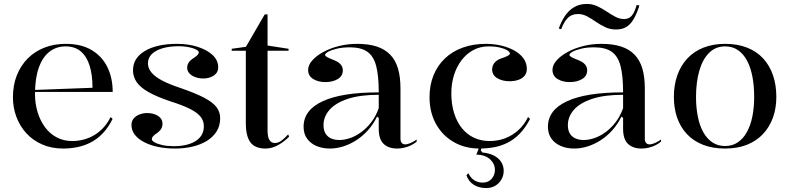

<svg xmlns="http://www.w3.org/2000/svg" viewBox="-20 -737 3996 972"><path d="M312.2 -515Q391.6 -515 444.4 -483.2Q497.3 -451.5 523.9 -396.7Q550.5 -341.9 550.5 -271.7H155.5V-281.7L448.3 -292.6Q448.3 -358.9 433.3 -405.7Q418.4 -452.5 388.4 -477.3Q358.4 -502.2 311.7 -502.2Q265.2 -502.2 230.2 -475Q195.3 -447.7 176.3 -394Q157.2 -340.2 157.2 -260.2Q157.2 -213 170 -170.3Q182.8 -127.6 206.9 -94.4Q230.9 -61.2 266.1 -42.1Q301.2 -23 345.9 -23Q376.3 -23 405.2 -30.9Q434 -38.7 459 -54.1Q484.1 -69.5 504.7 -92.2Q525.4 -114.9 540 -144.6L550 -135Q528.1 -90.9 500 -61.8Q472 -32.7 439.2 -15.8Q406.4 1 371.1 8Q335.7 15 299.8 15Q240.4 15 193.3 -5.8Q146.1 -26.6 113.3 -62.5Q80.5 -98.3 63 -145.3Q45.5 -192.2 45.5 -244.5Q45.5 -306.1 65.2 -355.7Q84.9 -405.3 120.5 -441.1Q156 -476.9 204.9 -495.9Q253.8 -515 312.2 -515Z M865.5 15Q820.2 15 780.4 6.8Q740.7 -1.4 710.2 -17.1Q679.8 -32.7 662.7 -54.8Q645.6 -76.8 645.6 -104.4Q645.6 -124.5 657.3 -137.8Q668.9 -151.1 687.2 -157.9Q705.5 -164.7 725 -164.7Q745.4 -164.7 763 -158.5Q780.7 -152.2 791.6 -140.3Q802.6 -128.4 802.6 -110.6Q802.6 -96.9 796.5 -85.9Q790.4 -74.9 777.4 -65.1Q761 -54.5 754.8 -47.2Q748.7 -40 748.7 -31.7Q748.7 -24.4 763 -16.2Q777.4 -7.9 802.7 -2.4Q828 3 860.3 3Q905.2 3 939.2 -8.3Q973.2 -19.6 992.6 -41.9Q1012 -64.3 1012 -97.6Q1012 -124.5 996 -145.3Q980 -166.2 943.1 -185.1Q906.1 -204 841.8 -224.2Q771.3 -248 729.8 -272Q688.3 -296.1 670.8 -322.9Q653.3 -349.8 653.3 -381.6Q653.3 -442.8 713.4 -478.9Q773.5 -515 877.4 -515Q933.3 -515 980.4 -500Q1027.4 -485 1056 -458.6Q1084.6 -432.1 1084.6 -395.8Q1084.6 -377 1073.6 -364.6Q1062.7 -352.1 1045.2 -345.9Q1027.8 -339.6 1008.7 -339.6Q993.5 -339.6 979.3 -343.2Q965.1 -346.8 953.5 -353.5Q941.8 -360.1 934.7 -370.7Q927.6 -381.2 927.6 -394.6Q927.6 -422.2 958.3 -441.8Q974.3 -452.3 980.3 -459Q986.3 -465.8 986.3 -472.2Q986.3 -477.5 978.2 -483Q970.1 -488.6 955.8 -493.1Q941.4 -497.6 923.1 -500.3Q904.9 -503 883.9 -503Q838.9 -503 804 -493Q769.1 -483 749 -463.7Q729 -444.4 729 -416.3Q729 -390.8 747.9 -368.6Q766.8 -346.5 803.8 -327.7Q840.7 -308.9 895.4 -290.9Q970.3 -264.9 1013.8 -242.1Q1057.2 -219.3 1075.9 -194.7Q1094.6 -170.2 1094.6 -138.5Q1094.6 -100.7 1076.8 -72.1Q1058.9 -43.5 1027.9 -24.2Q996.8 -4.9 955.3 5.1Q913.8 15 865.5 15Z M1324.3 15Q1270.6 15 1247.5 -16.7Q1224.5 -48.4 1224.5 -113.1V-480H1153.1V-490L1225 -500L1320.1 -664H1334.5V-506.5L1440.9 -490V-480H1334.5V-77.9Q1334.5 -43.2 1344.1 -28.1Q1353.8 -13 1371.2 -13Q1389.1 -13 1405.7 -25.5Q1422.2 -38 1438.9 -56.9L1443.5 -44.8Q1432.9 -34.1 1419.5 -23.5Q1406.2 -12.9 1390.8 -4Q1375.4 4.9 1358.6 10Q1341.8 15 1324.3 15Z M1787.6 -515Q1846 -515 1887.3 -501.5Q1928.7 -488 1955.6 -460.1Q1982.5 -432.1 1995 -389.6Q2007.4 -347 2007.4 -289.4V-34.8Q2007.4 -20.5 2013.9 -13.3Q2020.4 -6.1 2030.8 -6.1Q2043 -6.1 2058.3 -12.9Q2073.7 -19.7 2089.4 -30.6V-20Q2077.1 -9.4 2060.6 -1.4Q2044.2 6.6 2026.1 10.8Q2008 15 1990.7 15Q1947 15 1922.2 -8.6Q1897.4 -32.2 1897.4 -85.1Q1897.4 -104.7 1897.4 -114.1Q1897.4 -123.5 1897.4 -128.8Q1897.4 -134.2 1897.4 -140.4L1888.7 -146.4Q1870.2 -108.3 1843.4 -78.3Q1816.7 -48.3 1784.5 -27.5Q1752.4 -6.7 1718 4.1Q1683.6 15 1650.4 15Q1613.1 15 1583.1 2.5Q1553.1 -9.9 1535 -34.5Q1516.9 -59.1 1516.9 -95.3Q1516.9 -179.9 1613.8 -224.6Q1710.7 -269.4 1897.4 -269.4Q1897.4 -353.6 1884.3 -403.5Q1871.1 -453.3 1839.1 -475.4Q1807.2 -497.4 1750.7 -497.4Q1714.2 -497.4 1685.8 -490.6Q1657.4 -483.9 1641.6 -475Q1625.7 -466.2 1625.7 -458.8Q1625.7 -454 1635.2 -448.4Q1644.6 -442.8 1669.8 -433Q1715.6 -415.3 1715.6 -381.5Q1715.6 -352.1 1689.8 -336.7Q1664.1 -321.4 1627.1 -321.4Q1591.2 -321.4 1565.6 -337Q1539.9 -352.7 1539.9 -383.2Q1539.9 -407.3 1560.3 -430.6Q1580.6 -453.9 1615.5 -473.2Q1650.4 -492.4 1694.9 -503.7Q1739.3 -515 1787.6 -515ZM1897.4 -257.1Q1802.5 -257.1 1740.4 -236.4Q1678.3 -215.6 1648.1 -180.9Q1617.8 -146.2 1617.8 -103.2Q1617.8 -76.7 1628.4 -60.2Q1639 -43.6 1657 -35.9Q1675.1 -28.2 1698.2 -28.2Q1723.4 -28.2 1751.8 -37.8Q1780.2 -47.3 1807.9 -67.4Q1835.5 -87.4 1859.1 -117.7Q1882.7 -148 1897.4 -189.5Z M2407.5 15Q2333.7 15 2276.6 -18.1Q2219.4 -51.1 2186.9 -110Q2154.5 -168.8 2154.5 -244.5Q2154.5 -306.1 2174.6 -355.7Q2194.8 -405.3 2232.3 -441.1Q2269.8 -476.9 2322.4 -495.9Q2375 -515 2439.9 -515Q2479.3 -515 2516.3 -506.5Q2553.3 -498 2583.1 -481.6Q2612.9 -465.3 2630 -441.6Q2647.1 -417.9 2647.1 -387.6Q2647.1 -367.1 2635.5 -353.3Q2623.9 -339.5 2604 -332.6Q2584.2 -325.7 2559.9 -325.7Q2523.5 -325.7 2497.5 -341.1Q2471.4 -356.5 2471.4 -385.9Q2471.4 -405.6 2484.9 -420.8Q2498.3 -436 2522.5 -443Q2561.4 -455.9 2561.4 -466Q2561.4 -473.7 2548.2 -482.1Q2535 -490.5 2510.9 -496.3Q2486.9 -502.2 2453.3 -502.2Q2411 -502.2 2376.4 -483.7Q2341.8 -465.2 2316.9 -432.5Q2291.9 -399.9 2278.4 -357Q2264.9 -314 2264.9 -264.1Q2264.9 -209.1 2278.8 -164.7Q2292.7 -120.2 2318 -88.5Q2343.4 -56.9 2379.2 -39.9Q2415 -23 2458.8 -23Q2500.2 -23 2537.1 -36.9Q2574 -50.9 2604 -78Q2634.1 -105.2 2653.3 -144.6L2663.3 -135Q2640.1 -90 2611.6 -60.7Q2583.1 -31.4 2550.2 -14.7Q2517.2 1.9 2481.2 8.5Q2445.2 15 2407.5 15ZM2441.2 215Q2405.3 215 2378.9 198.7Q2352.4 182.3 2341.4 150L2351.4 140Q2361.6 162.8 2380.4 175.1Q2399.3 187.4 2422.9 187.4Q2442.5 187.4 2456.1 178.9Q2469.8 170.4 2477.6 155.5Q2485.5 140.6 2485.5 123.2Q2485.5 108.2 2479.5 94.7Q2473.5 81.3 2461.6 70.1Q2449.7 59 2432.1 52.5Q2414.5 46 2391.4 46L2409.4 0H2422.3L2413.8 23.9L2421.8 34.9Q2458 38.3 2482.1 51.5Q2506.3 64.7 2518.1 84.4Q2530 104.1 2530 128.4Q2530 151.1 2518.8 171Q2507.7 190.8 2488 202.9Q2468.2 215 2441.2 215Z M3024.6 -515Q3083 -515 3124.3 -501.5Q3165.7 -488 3192.6 -460.1Q3219.5 -432.1 3232 -389.6Q3244.4 -347 3244.4 -289.4V-34.8Q3244.4 -20.5 3250.9 -13.3Q3257.4 -6.1 3267.8 -6.1Q3280 -6.1 3295.3 -12.9Q3310.7 -19.7 3326.4 -30.6V-20Q3314.1 -9.4 3297.6 -1.4Q3281.2 6.6 3263.1 10.8Q3245 15 3227.7 15Q3184 15 3159.2 -8.6Q3134.4 -32.2 3134.4 -85.1Q3134.4 -104.7 3134.4 -114.1Q3134.4 -123.5 3134.4 -128.8Q3134.4 -134.2 3134.4 -140.4L3125.7 -146.4Q3107.2 -108.3 3080.4 -78.3Q3053.7 -48.3 3021.5 -27.5Q2989.4 -6.7 2955 4.1Q2920.6 15 2887.4 15Q2850.1 15 2820.1 2.5Q2790.1 -9.9 2772 -34.5Q2753.9 -59.1 2753.9 -95.3Q2753.9 -179.9 2850.8 -224.6Q2947.7 -269.4 3134.4 -269.4Q3134.4 -353.6 3121.3 -403.5Q3108.1 -453.3 3076.1 -475.4Q3044.2 -497.4 2987.7 -497.4Q2951.2 -497.4 2922.8 -490.6Q2894.4 -483.9 2878.6 -475Q2862.7 -466.2 2862.7 -458.8Q2862.7 -454 2872.2 -448.4Q2881.6 -442.8 2906.8 -433Q2952.6 -415.3 2952.6 -381.5Q2952.6 -352.1 2926.8 -336.7Q2901.1 -321.4 2864.1 -321.4Q2828.2 -321.4 2802.6 -337Q2776.9 -352.7 2776.9 -383.2Q2776.9 -407.3 2797.3 -430.6Q2817.6 -453.9 2852.5 -473.2Q2887.4 -492.4 2931.9 -503.7Q2976.3 -515 3024.6 -515ZM3134.4 -257.1Q3039.5 -257.1 2977.4 -236.4Q2915.3 -215.6 2885.1 -180.9Q2854.8 -146.2 2854.8 -103.2Q2854.8 -76.7 2865.4 -60.2Q2876 -43.6 2894 -35.9Q2912.1 -28.2 2935.2 -28.2Q2960.4 -28.2 2988.8 -37.8Q3017.2 -47.3 3044.9 -67.4Q3072.5 -87.4 3096.1 -117.7Q3119.7 -148 3134.4 -189.5ZM3098.4 -587.7Q3068.9 -587.7 3043.9 -599.5Q3018.8 -611.3 2996.4 -626.9Q2974.1 -642.5 2952.1 -654.3Q2930.1 -666 2906.4 -666Q2875.1 -666 2855.3 -647.1Q2835.5 -628.2 2821 -588.9L2808.8 -592.6Q2821.3 -628.2 2840.2 -656.4Q2859 -684.5 2886.5 -700.8Q2914 -717.1 2951.2 -717.1Q2979.5 -717.1 3004 -705.5Q3028.6 -694 3051 -678.8Q3073.5 -663.6 3095.4 -652.1Q3117.2 -640.5 3139.2 -640.5Q3164.3 -640.5 3178.8 -658.1Q3193.2 -675.7 3203.2 -712L3217.1 -709.2Q3202.8 -664.7 3186.5 -638.1Q3170.2 -611.5 3149.3 -599.6Q3128.5 -587.7 3098.4 -587.7Z M3650.7 -515Q3713.1 -515 3761.6 -496.1Q3810.1 -477.3 3843.1 -441.6Q3876.1 -406 3893.2 -356.4Q3910.2 -306.8 3910.2 -246Q3910.2 -189.3 3893.1 -141.7Q3876 -94.1 3843 -58.8Q3809.9 -23.5 3761.7 -4.2Q3713.5 15 3650.7 15Q3587.1 15 3538.5 -4.2Q3489.8 -23.5 3457 -58.8Q3424.2 -94.1 3407.8 -141.7Q3391.5 -189.3 3391.5 -246Q3391.5 -306.8 3409.1 -356.4Q3426.8 -406 3460.3 -441.6Q3493.7 -477.3 3542 -496.1Q3590.2 -515 3650.7 -515ZM3651.3 -502.2Q3602.4 -502.2 3569.4 -469.1Q3536.5 -436.1 3520.1 -378.2Q3503.6 -320.4 3503.6 -246Q3503.6 -193.2 3512.5 -147.9Q3521.3 -102.6 3539.8 -68.9Q3558.3 -35.2 3586 -16.5Q3613.6 2.2 3650.7 2.2Q3687.5 2.2 3715 -16.3Q3742.4 -34.7 3761.1 -68.5Q3779.9 -102.2 3788.9 -147.5Q3798 -192.8 3798 -246Q3798 -301.7 3789.2 -348.4Q3780.3 -395.2 3762 -429.7Q3743.7 -464.3 3716 -483.2Q3688.4 -502.2 3651.3 -502.2Z"/></svg>

Font: Kalnia Thin
Style: Regular
Weight: 100
Version: Version 1.105